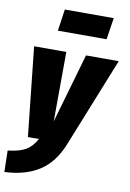

<svg xmlns="http://www.w3.org/2000/svg" viewBox="-130 -843 767 1133"><g transform="rotate(10 253.0 -276.0)"><path d="M316 0Q271 114 187.5 168Q104 222 -21 227L-24 99Q46 91 83 69.5Q120 48 146 0H80L23 -534H216L214 -118L334 -534H530ZM437 -649H145L164 -779H457Z"/></g></svg>

Font: Fira Sans Condensed Black
Style: Italic
Weight: 900
Width: 3
Italic angle: -8°
Designer: Carrois Corporate & Edenspiekermann AG
Foundry: Carrois Corporate GbR & Edenspiekermann AG
Version: Version 4.203